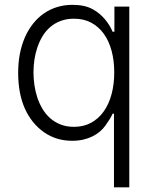

<svg xmlns="http://www.w3.org/2000/svg" viewBox="-20 -573 640 797"><path d="M55.4 -271.3Q55.4 -353.7 83.8 -419Q98 -450.6 117.9 -475.5Q137.8 -500.4 162.8 -517.6Q187.9 -534.8 217.5 -543.9Q247.2 -552.9 280.9 -552.9Q331.3 -552.9 364 -535.2Q380.3 -526.3 393.5 -515.1Q406.6 -503.9 416.7 -491.7Q426.8 -479.4 434.5 -466.6Q442.1 -453.8 447.4 -441.4H454.9V-545.5H516.7V204.5H453.1V-101.2H447.4Q442.5 -89.8 434.7 -77.2Q426.8 -64.6 416.5 -50.4Q407 -37.3 393.6 -26.1Q380.3 -14.9 363.3 -6.6Q346.2 1.8 325.3 6.6Q304.3 11.4 279.8 11.4Q213.1 11.4 162.6 -24.1Q110.8 -60.7 83.1 -122.7Q55.4 -184.7 55.4 -271.3ZM287.3 -46.5Q327.1 -46.5 358.1 -63.4Q389.2 -80.3 410.5 -110.3Q431.8 -140.3 443 -181.6Q454.2 -223 454.2 -272.4Q454.2 -321.4 443.2 -362.2Q432.2 -403.1 410.9 -432.7Q389.6 -462.4 358.5 -478.9Q327.4 -495.4 287.3 -495.4Q256.7 -495.4 232.4 -486.3Q208.1 -477.3 189.5 -461.5Q170.8 -445.7 157.5 -424.2Q144.2 -402.7 135.7 -377.8Q127.1 -353 123 -326.2Q119 -299.4 119 -272.4Q119 -246.4 122.9 -219.6Q126.8 -192.8 135.1 -167.6Q143.5 -142.4 156.8 -120.4Q170.1 -98.4 188.7 -82Q207.4 -65.7 231.9 -56.1Q256.4 -46.5 287.3 -46.5Z"/></svg>

Font: Inter P Light
Style: Regular
Weight: 300
Designer: Rasmus Andersson
Foundry: rsms
Version: Version 3.018;git-588b23468